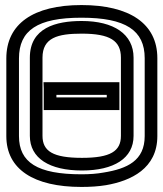

<svg xmlns="http://www.w3.org/2000/svg" viewBox="-20 -704 646 759"><path d="M602 -474C602 -611 492 -684 302 -684C112 -684 5 -610 5 -473V-166C5 -35 113 35 302 35C336 35 369 33 399 28C498 11 602 -38 602 -166V-474ZM552 -474V-166C552 -69 483 -37 390 -22C363 -17 334 -15 302 -15C128 -15 55 -62 55 -166V-473C55 -584 128 -634 302 -634C477 -634 552 -584 552 -474ZM303 -571C415 -571 458 -543 458 -476V-167C458 -106 416 -80 304 -80C190 -80 148 -106 148 -167V-476C148 -555 208 -571 303 -571ZM303 -621C201 -621 98 -594 98 -476V-167C98 -78 176 -30 304 -30C430 -30 508 -78 508 -167V-476C508 -569 430 -621 303 -621ZM178 -269H427H452V-294V-354V-379H427H178H152L153 -354V-294V-269H178ZM203 -319V-329H402V-319H203Z"/></svg>

Font: Gamestation DisplayOutline
Style: Regular
Weight: 400
Designer: Jonas Hecksher
Foundry: Jonas Hecksher, Playtypeª, e-types AS
Version: Version 1.003